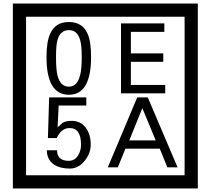

<svg xmlns="http://www.w3.org/2000/svg" viewBox="-20 -980 1195 1090"><path d="M1103 90H53V-960H1103ZM1028 15V-885H128V15ZM497 -656Q497 -442 371 -442Q244 -442 244 -656Q244 -744 265 -789Q294 -855 371 -855Q448 -855 477 -789Q497 -745 497 -656ZM444 -656Q444 -723 435 -752Q420 -809 371 -809Q322 -809 306 -752Q298 -723 298 -656Q298 -587 306 -553Q322 -488 371 -488Q419 -488 435 -554Q444 -587 444 -656ZM918 -450H667V-847H913V-799H723V-677H907V-629H723V-498H918ZM495 -160Q496 -111 460.5 -67Q425 -23 376 -23Q321 -23 286 -46Q246 -74 246 -127H304Q304 -67 370 -67Q404 -67 423 -97Q440 -124 440 -159Q440 -253 375 -253Q328 -253 302 -196H252L259 -427H470V-381H313L307 -257Q320 -269 333 -281Q352 -294 387 -294Q439 -294 469 -252Q495 -215 495 -160ZM988 -30H930L887 -136H692L649 -30H592L759 -427H819ZM864 -183 788 -366 714 -183Z"/></svg>

Font: Unicode BMP Fallback SIL
Style: Regular
Weight: 400
Foundry: NRSI, SIL International
Version: Version 5.1 Based on Unicode 5.1